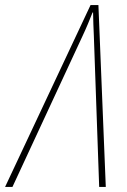

<svg xmlns="http://www.w3.org/2000/svg" viewBox="-83 -735 499 755"><path d="M-63 0H-34L240 -590C258 -628 269 -656 281 -686H283C283 -656 285 -625 286 -595L307 0H333L304 -715H273Z"/></svg>

Font: Noto Sans Condensed Thin
Style: Italic
Weight: 100
Width: 3
Italic angle: -12°
Designer: Monotype Design Team
Foundry: Monotype Imaging Inc.
Version: Version 2.013